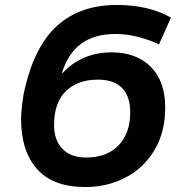

<svg xmlns="http://www.w3.org/2000/svg" viewBox="-20 -744 733 774"><path d="M65 -264Q65 -288 69.5 -326Q74 -364 81 -391Q122 -563 214 -643.5Q306 -724 451 -724Q580 -724 669 -673L621 -565Q586 -582 539.5 -594.5Q493 -607 445 -607Q277 -607 230 -450H233Q267 -488 317.5 -510.5Q368 -533 430 -533Q529 -533 587.5 -475Q646 -417 646 -310Q646 -211 602.5 -138.5Q559 -66 485.5 -28Q412 10 324 10Q194 10 129.5 -62.5Q65 -135 65 -264ZM505 -291Q505 -356 472 -389.5Q439 -423 375 -423Q294 -423 246 -377Q198 -331 198 -240Q198 -179 231.5 -144Q265 -109 327 -109Q411 -109 458 -158Q505 -207 505 -291Z"/></svg>

Font: Noto Sans Display
Style: Bold Italic
Weight: 700
Italic angle: -12°
Designer: Monotype Design team
Foundry: Monotype Imaging Inc.
Version: Version 1.000